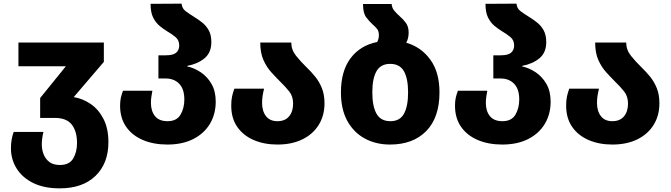

<svg xmlns="http://www.w3.org/2000/svg" viewBox="-20 -782 3678 1052"><path d="M307 250Q221 250 161.5 220.5Q102 191 71 141Q40 91 40 31Q40 4 44 -18Q48 -40 55 -59H218Q214 -44 211.5 -25.5Q209 -7 209 9Q209 38 219 63.5Q229 89 250.5 105.5Q272 122 308 122Q360 122 381 86.5Q402 51 402 2Q402 -62 373.5 -99Q345 -136 280 -136H200V-245L341 -419H81V-549H549V-443L384 -250Q433 -242 476.5 -212.5Q520 -183 547 -130.5Q574 -78 574 -3Q574 113 503.5 181.5Q433 250 307 250Z M897 10Q821 10 762.5 -15Q704 -40 671 -87.5Q638 -135 638 -203Q638 -229 642.5 -248Q647 -267 654 -285H815Q812 -269 809.5 -252.5Q807 -236 807 -219Q807 -173 829.5 -145.5Q852 -118 898 -118Q948 -118 969 -153.5Q990 -189 990 -237Q990 -294 962 -323Q934 -352 887 -352H848V-479H889Q929 -479 945.5 -493.5Q962 -508 962 -533Q962 -562 941.5 -579Q921 -596 895 -611Q874 -624 853.5 -641Q833 -658 819 -686Q805 -714 805 -761L975 -762Q977 -736 997.5 -720.5Q1018 -705 1046 -688Q1067 -675 1088.5 -658Q1110 -641 1124 -615.5Q1138 -590 1138 -551Q1138 -494 1101 -463Q1064 -432 1006 -421V-418Q1044 -410 1080 -386Q1116 -362 1139 -322Q1162 -282 1162 -225Q1162 -157 1130.5 -104Q1099 -51 1039.5 -20.5Q980 10 897 10Z M1500 10Q1427 10 1369.5 -15Q1312 -40 1279.5 -87.5Q1247 -135 1247 -203Q1247 -233 1251.5 -253.5Q1256 -274 1264 -296H1427Q1422 -277 1419 -257.5Q1416 -238 1416 -219Q1416 -173 1437.5 -145.5Q1459 -118 1500 -118Q1542 -118 1564 -144.5Q1586 -171 1586 -214Q1586 -254 1565 -280.5Q1544 -307 1516 -334Q1492 -358 1466.5 -386Q1441 -414 1423.5 -453Q1406 -492 1406 -549H1576Q1576 -509 1602 -476.5Q1628 -444 1661 -412Q1685 -389 1707 -362Q1729 -335 1743.5 -299.5Q1758 -264 1758 -216Q1758 -149 1726.5 -98Q1695 -47 1637 -18.5Q1579 10 1500 10Z M2206 -548Q2288 -524 2338 -455Q2388 -386 2388 -276Q2388 -138 2315.5 -64Q2243 10 2117 10Q2039 10 1978 -23.5Q1917 -57 1882.5 -120.5Q1848 -184 1848 -276Q1848 -392 1900.5 -462.5Q1953 -533 2047 -552Q2051 -560 2053.5 -569.5Q2056 -579 2056 -589Q2056 -611 2046 -623.5Q2036 -636 2022 -648Q2004 -664 1986.5 -687Q1969 -710 1969 -760H2126Q2127 -740 2139.5 -724.5Q2152 -709 2170 -693Q2189 -677 2204 -656.5Q2219 -636 2219 -604Q2219 -571 2206 -548ZM2119 -118Q2171 -118 2193.5 -159Q2216 -200 2216 -276Q2216 -352 2193 -392Q2170 -432 2118 -432Q2066 -432 2043 -392Q2020 -352 2020 -276Q2020 -200 2043 -159Q2066 -118 2119 -118Z M2732 10Q2656 10 2597.5 -15Q2539 -40 2506 -87.5Q2473 -135 2473 -203Q2473 -229 2477.5 -248Q2482 -267 2489 -285H2650Q2647 -269 2644.5 -252.5Q2642 -236 2642 -219Q2642 -173 2664.5 -145.5Q2687 -118 2733 -118Q2783 -118 2804 -153.5Q2825 -189 2825 -237Q2825 -294 2797 -323Q2769 -352 2722 -352H2683V-479H2724Q2764 -479 2780.5 -493.5Q2797 -508 2797 -533Q2797 -562 2776.5 -579Q2756 -596 2730 -611Q2709 -624 2688.5 -641Q2668 -658 2654 -686Q2640 -714 2640 -761L2810 -762Q2812 -736 2832.5 -720.5Q2853 -705 2881 -688Q2902 -675 2923.5 -658Q2945 -641 2959 -615.5Q2973 -590 2973 -551Q2973 -494 2936 -463Q2899 -432 2841 -421V-418Q2879 -410 2915 -386Q2951 -362 2974 -322Q2997 -282 2997 -225Q2997 -157 2965.5 -104Q2934 -51 2874.5 -20.5Q2815 10 2732 10Z M3335 10Q3262 10 3204.5 -15Q3147 -40 3114.5 -87.5Q3082 -135 3082 -203Q3082 -233 3086.5 -253.5Q3091 -274 3099 -296H3262Q3257 -277 3254 -257.5Q3251 -238 3251 -219Q3251 -173 3272.5 -145.5Q3294 -118 3335 -118Q3377 -118 3399 -144.5Q3421 -171 3421 -214Q3421 -254 3400 -280.5Q3379 -307 3351 -334Q3327 -358 3301.5 -386Q3276 -414 3258.5 -453Q3241 -492 3241 -549H3411Q3411 -509 3437 -476.5Q3463 -444 3496 -412Q3520 -389 3542 -362Q3564 -335 3578.5 -299.5Q3593 -264 3593 -216Q3593 -149 3561.5 -98Q3530 -47 3472 -18.5Q3414 10 3335 10Z"/></svg>

Font: Noto Sans Georgian ExtraBold
Style: Regular
Weight: 800
Designer: Monotype Design Team, Akaki Razmadze
Foundry: Google LLC
Version: Version 2.005; ttfautohint (v1.8.4.7-5d5b)